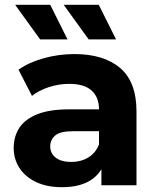

<svg xmlns="http://www.w3.org/2000/svg" viewBox="-20 -771 657 799"><path d="M402 0V-105L392 -128V-316Q392 -366 361.5 -394Q331 -422 268 -422Q225 -422 183.5 -408.5Q142 -395 113 -372L57 -481Q101 -512 163 -529Q225 -546 289 -546Q412 -546 480 -488Q548 -430 548 -307V0ZM238 8Q175 8 130 -13.5Q85 -35 61 -72Q37 -109 37 -155Q37 -203 60.5 -239Q84 -275 135 -295.5Q186 -316 268 -316H411V-225H285Q230 -225 209.5 -207Q189 -189 189 -162Q189 -132 212.5 -114.5Q236 -97 277 -97Q316 -97 347 -115.5Q378 -134 392 -170L416 -98Q399 -46 354 -19Q309 8 238 8ZM349 -607 245 -751H391L463 -607ZM147 -607 43 -751H189L261 -607Z"/></svg>

Font: Montserrat Thin
Style: Bold
Weight: 700
Version: Version 9.000